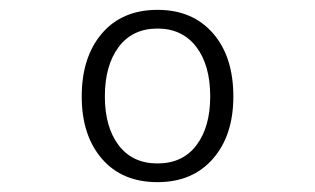

<svg xmlns="http://www.w3.org/2000/svg" viewBox="-20 -746 640 390"><path d="M300 -376Q228 -376 187 -423.5Q146 -471 146 -550Q146 -630 187 -678Q228 -726 300 -726Q371 -726 412.5 -678.5Q454 -631 454 -550Q454 -471 412.5 -423.5Q371 -376 300 -376ZM300 -414Q351 -414 379 -451Q407 -488 407 -550Q407 -614 378.5 -651Q350 -688 300 -688Q249 -688 221 -650.5Q193 -613 193 -550Q193 -488 221 -451Q249 -414 300 -414Z"/></svg>

Font: Geist Mono UltraLight
Style: Regular
Weight: 200
Monospace: yes
Designer: Basement.studio, Andrés Briganti, Mateo Zaragoza
Foundry: Basement.studio, Vercel, Andrés Briganti, Guido Ferreyra, Mateo Zaragoza
Version: Version 1.400; ttfautohint (v1.8.4.7-5d5b)